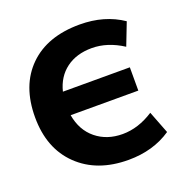

<svg xmlns="http://www.w3.org/2000/svg" viewBox="-132 -865 977 1000"><g transform="rotate(-20 356.0 -365.0)"><path d="M209 -312Q224 -225 284 -176Q344 -127 431 -127Q518 -127 603 -182L651 -58Q551 10 414 10Q240 10 135.5 -91Q31 -192 31 -365Q31 -540 132.5 -640Q234 -740 414 -740Q551 -740 651 -672L603 -548Q518 -603 431 -603Q346 -603 289 -560.5Q232 -518 213 -441H584V-312Z"/></g></svg>

Font: M PLUS 1p ExtraBold
Style: Regular
Weight: 800
Version: Version 1.062